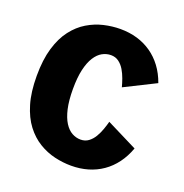

<svg xmlns="http://www.w3.org/2000/svg" viewBox="-129 -821 907 947"><g transform="rotate(20 325.0 -347.5)"><path d="M344.5 11Q302 11 258 0.8Q214 -9.5 174 -33.8Q134 -58 102.5 -99.2Q71 -140.5 52.8 -201.8Q34.5 -263 34.5 -348Q34.5 -433 52.8 -494.2Q71 -555.5 102.5 -596.5Q134 -637.5 174 -661.5Q214 -685.5 258 -695.8Q302 -706 344.5 -706Q391.5 -706 432.5 -694Q473.5 -682 507.8 -658.2Q542 -634.5 568 -599.8Q594 -565 610.5 -519L448.5 -438Q443.5 -457.5 435.5 -480Q427.5 -502.5 415.5 -522.8Q403.5 -543 386 -556Q368.5 -569 344.5 -569Q321 -569 299.2 -557Q277.5 -545 260.8 -518.8Q244 -492.5 234.2 -450.5Q224.5 -408.5 224.5 -348Q224.5 -287.5 234.2 -245Q244 -202.5 260.8 -176.2Q277.5 -150 299.2 -138Q321 -126 344.5 -126Q368.5 -126 386 -139Q403.5 -152 415.5 -172.2Q427.5 -192.5 435.5 -215Q443.5 -237.5 448.5 -257L610.5 -176Q594 -130.5 568 -95.5Q542 -60.5 507.8 -36.8Q473.5 -13 432.5 -1Q391.5 11 344.5 11Z"/></g></svg>

Font: Trispace Thin ExtraBold
Style: Regular
Weight: 800
Version: Version 1.210